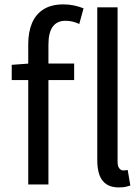

<svg xmlns="http://www.w3.org/2000/svg" viewBox="-20 -829 606 863"><path d="M106.9 0V-630Q106.9 -685.2 123.9 -725.3Q141 -765.4 176.1 -787.4Q211.2 -809.3 265.2 -809.3Q290.3 -809.3 313.4 -804.3Q336.5 -799.2 355.5 -791.6L336.3 -721.2Q306.3 -735.6 274.7 -735.6Q235.9 -735.6 216.8 -708.7Q197.7 -681.7 197.7 -628.9V0ZM32.7 -469V-537.6L111.2 -543.4H313.3V-469ZM513.9 13.4Q479.7 13.4 458.3 -0.9Q436.8 -15.3 427 -42.6Q417.2 -69.9 417.2 -108.1V-796H508.5V-102.1Q508.5 -81.5 516.3 -72.2Q524 -62.9 534 -62.9Q537.8 -62.9 542.1 -63.4Q546.4 -63.9 554 -64.9L565.9 5.1Q556.6 8 544.6 10.7Q532.7 13.4 513.9 13.4Z"/></svg>

Font: Shanggu Sans SC VF
Style: Regular
Weight: 250
Designer: GuiWonder
Version: Version 1.021